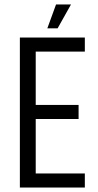

<svg xmlns="http://www.w3.org/2000/svg" viewBox="-20 -840 437 860"><path d="M69 -672H360V-609H140V-370H332V-307H140V-63H360V0H69ZM231 -820H298L238 -713H192Z"/></svg>

Font: Khand
Style: Regular
Weight: 400
Designer: Devanagari: Sanchit Sawaria, Jyotish Sonowal; Latin: Satya Rajpurohit
Foundry: Indian Type Foundry
Version: Version 1.100;PS 1.0;hotconv 1.0.78;makeotf.lib2.5.61930; tt